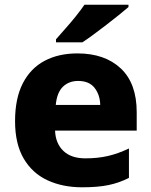

<svg xmlns="http://www.w3.org/2000/svg" viewBox="-20 -786 643 816"><path d="M309 -559Q425 -559 493 -495.5Q561 -432 561 -309V-231H214Q216 -177 249 -145Q282 -113 343 -113Q395 -113 438.5 -123Q482 -133 528 -155V-30Q487 -9 441.5 0.5Q396 10 329 10Q246 10 181.5 -20Q117 -50 80.5 -112.5Q44 -175 44 -271Q44 -368 77 -432Q110 -496 169.5 -527.5Q229 -559 309 -559ZM312 -442Q273 -442 247.5 -417.5Q222 -393 217 -340H406Q405 -383 382 -412.5Q359 -442 312 -442ZM526 -756Q510 -742 485 -722Q460 -702 431.5 -680Q403 -658 376.5 -638.5Q350 -619 330 -606H218V-619Q234 -638 257 -663.5Q280 -689 302 -716.5Q324 -744 339 -766H526Z"/></svg>

Font: Noto Sans Malayalam ExtraBold
Style: Regular
Weight: 800
Designer: Jelle Bosma - Monotype Design Team
Foundry: Monotype Imaging Inc.
Version: Version 2.104; ttfautohint (v1.8.4.7-5d5b)